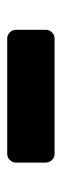

<svg xmlns="http://www.w3.org/2000/svg" viewBox="156 -560 168 519"><g transform="rotate(-90 239.5 -300.0)"><path d="M84 -236Q74 -236 67 -243Q60 -250 60 -260V-340Q60 -350 67 -357Q74 -364 84 -364H395Q405 -364 412 -357Q419 -350 419 -340V-260Q419 -250 412 -243Q405 -236 395 -236Z"/></g></svg>

Font: Rubik SemiBold
Style: Regular
Weight: 600
Designer: Hubert and Fischer
Foundry: Hubert and Fischer
Version: Version 2.300;gftools[0.9.30]